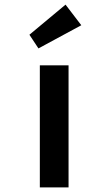

<svg xmlns="http://www.w3.org/2000/svg" viewBox="-20 -809 468 829"><path d="M152 0V-527H276V0ZM146 -600 107 -659 263 -789 331 -700Z"/></svg>

Font: Lexend Mega Medium
Style: Regular
Weight: 500
Version: Version 1.007